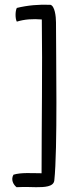

<svg xmlns="http://www.w3.org/2000/svg" viewBox="-20 -671 303 799"><path d="M36 56C24 77 36 98 49 108C89 106 109 108 130 108C164 108 203 107 206 80C220 -50 213 -440 213 -578C213 -603 208 -646 190 -651C141 -653 96 -649 50 -638C43 -625 43 -593 50 -581C83 -591 116 -593 154 -590C157 -383 153 -159 153 50C114 50 68 46 36 56Z"/></svg>

Font: Comica
Style: Rg
Weight: 400
Designer: Jasper
Foundry: KineticPlasma Fonts/Cannot Into Space Fonts
Version: Version 0.89